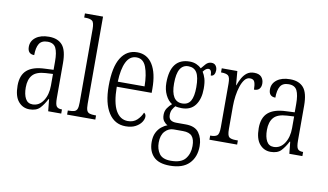

<svg xmlns="http://www.w3.org/2000/svg" viewBox="-93 -970 2426 1420"><g transform="rotate(10 1120.0 -260.0)"><path d="M156 10Q106 10 73 -29Q40 -68 40 -148Q40 -227 84 -265Q128 -303 218 -306L282 -309V-372Q282 -439 265.5 -472.5Q249 -506 203 -506Q158 -506 140 -476.5Q122 -447 122 -391Q72 -391 72 -445Q72 -489 108.5 -516.5Q145 -544 207 -544Q274 -544 308 -504.5Q342 -465 342 -369V-108Q342 -60 353 -45.5Q364 -31 391 -31H394V0H296L287 -89H283Q261 -46 234.5 -18Q208 10 156 10ZM172 -30Q222 -30 252.5 -76Q283 -122 283 -191V-278L229 -275Q159 -271 130.5 -238Q102 -205 102 -145Q102 -93 119 -61.5Q136 -30 172 -30Z M438 0V-31H445Q472 -31 487 -36Q502 -41 508 -56.5Q514 -72 514 -105V-656Q514 -705 498.5 -717Q483 -729 450 -729H438V-760H574V-105Q574 -72 580 -56.5Q586 -41 601 -36Q616 -31 643 -31H650V0Z M878 10Q796 10 750 -61.5Q704 -133 704 -263Q704 -404 747.5 -474Q791 -544 870 -544Q945 -544 985.5 -479.5Q1026 -415 1026 -298V-267H764Q765 -146 797.5 -88.5Q830 -31 888 -31Q930 -31 956.5 -56Q983 -81 996 -113Q1002 -110 1006.5 -103Q1011 -96 1011 -85Q1011 -66 996.5 -44Q982 -22 952.5 -6Q923 10 878 10ZM966 -305Q965 -394 943.5 -450Q922 -506 871 -506Q820 -506 794 -452.5Q768 -399 765 -305Z M1251 240Q1167 240 1128 199.5Q1089 159 1089 90Q1089 49 1103 20.5Q1117 -8 1138.5 -25.5Q1160 -43 1183 -51Q1167 -59 1154 -76Q1141 -93 1141 -123Q1141 -152 1155.5 -173.5Q1170 -195 1189 -211Q1159 -229 1139.5 -269Q1120 -309 1120 -359Q1120 -544 1264 -544Q1292 -544 1314.5 -534Q1337 -524 1352 -509Q1364 -524 1381.5 -543.5Q1399 -563 1424 -563Q1445 -563 1456 -548.5Q1467 -534 1467 -514Q1467 -495 1459 -482Q1451 -469 1434 -469Q1434 -515 1409 -515Q1391 -515 1370 -487Q1383 -467 1391.5 -439Q1400 -411 1400 -364Q1400 -287 1366 -240.5Q1332 -194 1264 -194Q1253 -194 1238.5 -195.5Q1224 -197 1216 -200Q1205 -188 1195.5 -171.5Q1186 -155 1186 -130Q1186 -103 1201.5 -92Q1217 -81 1244 -81H1315Q1385 -81 1414.5 -40Q1444 1 1444 60Q1444 142 1395.5 191Q1347 240 1251 240ZM1261 -229Q1305 -229 1324.5 -262.5Q1344 -296 1344 -365Q1344 -442 1323.5 -475Q1303 -508 1260 -508Q1219 -508 1198 -473Q1177 -438 1177 -364Q1177 -229 1261 -229ZM1252 203Q1330 203 1361 164Q1392 125 1392 68Q1392 18 1371.5 -5.5Q1351 -29 1303 -29H1233Q1196 -29 1168.5 0.5Q1141 30 1141 86Q1141 135 1165.5 169Q1190 203 1252 203Z M1507 0V-31H1509Q1544 -31 1559 -43Q1574 -55 1574 -105V-433Q1574 -481 1559 -493Q1544 -505 1508 -505H1505V-536H1622L1631 -431H1633Q1643 -460 1657.5 -486Q1672 -512 1693.5 -528.5Q1715 -545 1748 -545Q1785 -545 1802.5 -525.5Q1820 -506 1820 -476Q1820 -452 1807.5 -437Q1795 -422 1767 -422Q1767 -457 1759.5 -478Q1752 -499 1724 -499Q1701 -499 1684.5 -478.5Q1668 -458 1657 -424.5Q1646 -391 1640.5 -352Q1635 -313 1635 -275V-103Q1635 -54 1649.5 -42.5Q1664 -31 1699 -31H1715V0Z M1967 10Q1917 10 1884 -29Q1851 -68 1851 -148Q1851 -227 1895 -265Q1939 -303 2029 -306L2093 -309V-372Q2093 -439 2076.5 -472.5Q2060 -506 2014 -506Q1969 -506 1951 -476.5Q1933 -447 1933 -391Q1883 -391 1883 -445Q1883 -489 1919.5 -516.5Q1956 -544 2018 -544Q2085 -544 2119 -504.5Q2153 -465 2153 -369V-108Q2153 -60 2164 -45.5Q2175 -31 2202 -31H2205V0H2107L2098 -89H2094Q2072 -46 2045.5 -18Q2019 10 1967 10ZM1983 -30Q2033 -30 2063.5 -76Q2094 -122 2094 -191V-278L2040 -275Q1970 -271 1941.5 -238Q1913 -205 1913 -145Q1913 -93 1930 -61.5Q1947 -30 1983 -30Z"/></g></svg>

Font: Noto Serif Sinhala ExtraCondensed Light
Style: Regular
Weight: 300
Width: 2
Designer: Jelle Bosma - Monotype Design Team
Foundry: Monotype Imaging Inc.
Version: Version 2.007; ttfautohint (v1.8.4.7-5d5b)